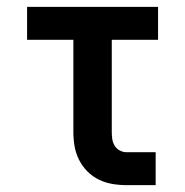

<svg xmlns="http://www.w3.org/2000/svg" viewBox="-20 -540 540 560"><path d="M349 0Q328 0 307.5 -3.5Q287 -7 268.5 -16Q250 -25 235 -40Q220 -55 210.5 -74Q201 -93 197.5 -113.5Q194 -134 194 -155V-424H59V-520H441V-424H306V-155Q306 -144 307.5 -134Q309 -124 314.5 -115Q320 -106 329.5 -101Q339 -96 349 -96H434V0Z"/></svg>

Font: Zed Mono
Style: Bold
Weight: 700
Monospace: yes
Designer: Belleve Invis
Foundry: Belleve Invis
Version: Version 1.0.0; ttfautohint (v1.8.4)